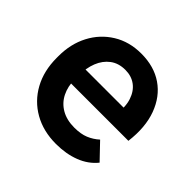

<svg xmlns="http://www.w3.org/2000/svg" viewBox="-131 -635 783 783"><g transform="rotate(45 260.0 -243.5)"><path d="M283 10Q210 10 154.5 -21.5Q99 -53 68 -109.5Q37 -166 37 -241V-251Q37 -321 66 -376.5Q95 -432 147.5 -464.5Q200 -497 269 -497Q343 -497 394.5 -461.5Q446 -426 470 -361Q494 -296 483 -208H120V-290H422L371 -248Q378 -298 366.5 -332.5Q355 -367 330 -385.5Q305 -404 270 -404Q231 -404 204.5 -384Q178 -364 164.5 -330Q151 -296 151 -251V-231Q151 -190 167 -158Q183 -126 214 -108Q245 -90 289 -90Q326 -90 351.5 -100.5Q377 -111 398 -130L463 -62Q434 -26 387.5 -8Q341 10 283 10Z"/></g></svg>

Font: SUSE Thin SemiBold
Style: Regular
Weight: 600
Version: Version 1.000